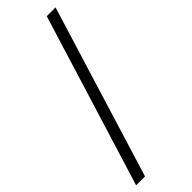

<svg xmlns="http://www.w3.org/2000/svg" viewBox="-315 -818 1021 1021"><g transform="rotate(-45 196.0 -307.0)"><path d="M311 -793H377L78 179H11Z"/></g></svg>

Font: KaiGen Gothic CN Regular
Style: Regular
Weight: 400
Designer: Ryoko NISHIZUKA  (kana & ideographs); Paul D. Hunt (Latin, Greek & Cyrillic); Wenlong ZHANG  (bopomofo); Sandoll Communi
Foundry: Adobe Systems Incorporated
Version: Version 1.002.20150501